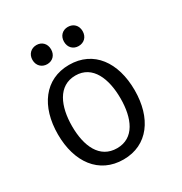

<svg xmlns="http://www.w3.org/2000/svg" viewBox="-169 -837 924 975"><g transform="rotate(-30 292.5 -349.5)"><path d="M421 -656C421 -690 398 -712 366 -712C335 -712 312 -690 312 -656C312 -622 335 -600 366 -600C398 -600 421 -622 421 -656ZM236 -656C236 -690 213 -712 182 -712C151 -712 127 -690 127 -656C127 -622 151 -600 182 -600C213 -600 236 -622 236 -656ZM417 -264C417 -148 377 -53 276 -53C174 -53 133 -148 133 -264C133 -379 174 -479 276 -479C377 -479 417 -379 417 -264ZM500 -264C500 -427 419 -542 275 -542C132 -542 50 -427 50 -264C50 -102 132 13 276 13C419 13 500 -102 500 -264Z"/></g></svg>

Font: Repo
Style: Regular
Weight: 400
Designer: Stefan Peev
Foundry: Context Ltd
Version: Version 0.000